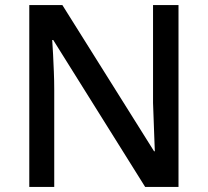

<svg xmlns="http://www.w3.org/2000/svg" viewBox="-20 -734 816 754"><path d="M681 0H550L189 -577H185Q187 -551 188.5 -519Q190 -487 191.5 -452Q193 -417 193 -380V0H95V-714H225L585 -140H588Q587 -161 586 -193Q585 -225 583.5 -261.5Q582 -298 581 -330V-714H681Z"/></svg>

Font: Noto Sans Thai Medium
Style: Regular
Weight: 500
Designer: Monotype Design Team
Foundry: Monotype Imaging Inc.
Version: Version 2.001